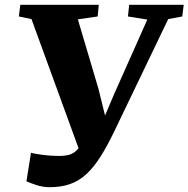

<svg xmlns="http://www.w3.org/2000/svg" viewBox="-20 -763 784 799"><path d="M186.5 16Q159.5 16 132.8 7.5Q106 -1 90 -8.5L109 -127Q128.5 -122.5 150.5 -119.5Q172.5 -116.5 192.2 -115.2Q212 -114 224.5 -114Q244 -114 260 -117Q276 -120 289.2 -129.2Q302.5 -138.5 314 -156.5Q325.5 -174.5 336.5 -205.5L319 -113L111 -683.5L58.5 -694.5L64.5 -743H391L386.5 -694.5L304 -682.5L390 -392.5L433.5 -216L387.5 -212.5L455 -371.5L593 -681.5L512.5 -694.5L517.5 -743H744.5L738.5 -694.5L680 -683.5L458.5 -222.5Q427.5 -157.5 398.8 -112Q370 -66.5 339.2 -38.2Q308.5 -10 271.5 3Q234.5 16 186.5 16Z"/></svg>

Font: Merriweather 36pt Black
Style: Italic
Weight: 900
Italic angle: -7.8°
Version: Version 2.101